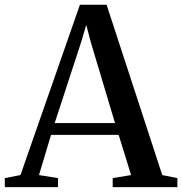

<svg xmlns="http://www.w3.org/2000/svg" viewBox="-38 -768 748 788"><path d="M46 -49.5 290 -748.5H399.5L628 -49.5L690 -37V0H424.5V-37L500 -49.5L449 -214.5H171.5L122 -49.5L200 -37V0H-18L-18.5 -37ZM434 -263 335.5 -592 316 -665.5 293.5 -590.5 186.5 -263Z"/></svg>

Font: Merriweather 72pt Medium
Style: Regular
Weight: 500
Version: Version 2.100